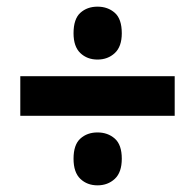

<svg xmlns="http://www.w3.org/2000/svg" viewBox="-20 -641 587 577"><path d="M273 -462Q242 -462 221.5 -481.5Q201 -501 201 -541Q201 -584 221.5 -602.5Q242 -621 273 -621Q304 -621 325 -602.5Q346 -584 346 -541Q346 -501 325 -481.5Q304 -462 273 -462ZM41 -293V-412H505V-293ZM273 -84Q242 -84 221.5 -103.5Q201 -123 201 -164Q201 -206 221.5 -224.5Q242 -243 273 -243Q304 -243 325 -224.5Q346 -206 346 -164Q346 -123 325 -103.5Q304 -84 273 -84Z"/></svg>

Font: Noto Sans Khmer UI SemiCondensed ExtraBold
Style: Regular
Weight: 800
Width: 4
Designer: Danh Hong and the Monotype Design Team
Foundry: Monotype Imaging Inc.
Version: Version 2.002; ttfautohint (v1.8.4.7-5d5b)